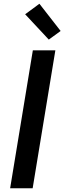

<svg xmlns="http://www.w3.org/2000/svg" viewBox="-20 -1003 343 1023"><path d="M34 0 155 -735H275L154 0ZM240 -792 114 -927 190 -983 303 -838Z"/></svg>

Font: Iosevka Aile Oblique
Style: Bold
Weight: 700
Italic angle: -9°
Designer: Belleve Invis
Foundry: Belleve Invis
Version: Version 31.1.0; ttfautohint (v1.8.4)